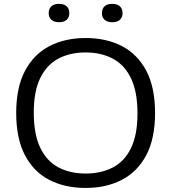

<svg xmlns="http://www.w3.org/2000/svg" viewBox="-20 -942 867 972"><path d="M413.5 9.5Q308.5 9.5 229.2 -31.5Q150 -72.5 106 -156.8Q62 -241 62 -370Q62 -499 106.5 -583.2Q151 -667.5 230.2 -708.5Q309.5 -749.5 413.5 -749.5Q519 -749.5 598 -708.2Q677 -667 721 -583Q765 -499 765 -370Q765 -241 720.8 -157Q676.5 -73 597.2 -31.8Q518 9.5 413.5 9.5ZM413.5 -63.5Q492.5 -63.5 551.8 -94.5Q611 -125.5 643.5 -192.8Q676 -260 676 -367.5Q676 -477.5 643.2 -545.5Q610.5 -613.5 551.2 -645Q492 -676.5 413.5 -676.5Q335 -676.5 276 -645.5Q217 -614.5 184 -547.5Q151 -480.5 151 -372.5Q151 -262 183.8 -194Q216.5 -126 275.5 -94.8Q334.5 -63.5 413.5 -63.5ZM548 -829.5Q522.5 -829.5 509.2 -842Q496 -854.5 496 -875.5Q496 -897.5 509.2 -910Q522.5 -922.5 548 -922.5Q573.5 -922.5 587 -910Q600.5 -897.5 600.5 -875.5Q600.5 -854.5 587 -842Q573.5 -829.5 548 -829.5ZM279 -829.5Q253.5 -829.5 240 -842Q226.5 -854.5 226.5 -875.5Q226.5 -897.5 240 -910Q253.5 -922.5 279 -922.5Q304.5 -922.5 317.8 -910Q331 -897.5 331 -875.5Q331 -854.5 317.8 -842Q304.5 -829.5 279 -829.5Z"/></svg>

Font: Encode Sans SC Expanded
Style: Regular
Weight: 400
Width: 7
Designer: Multiple Designers
Foundry: Impallari Type
Version: Version 3.002